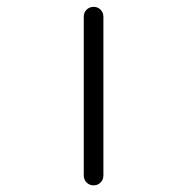

<svg xmlns="http://www.w3.org/2000/svg" viewBox="-20 -565 540 563"><path d="M225.6 -50.8V-515.6Q225.6 -528.3 233.9 -536.6Q242.2 -544.9 254.4 -544.9Q266.6 -544.9 274.9 -536.6Q283.2 -528.3 283.2 -515.6V-50.8Q283.2 -38.1 274.9 -29.8Q266.6 -21.5 254.4 -21.5Q242.2 -21.5 233.9 -29.8Q225.6 -38.1 225.6 -50.8Z"/></svg>

Font: Rounded-X Mgen+ 2m light
Style: Regular
Weight: 200
Designer: [Source Han Sans]
Ryoko NISHIZUKA  (kana & ideographs); Paul D. Hunt (Latin, Greek & Cyrillic); Wenlong ZHANG  (bopomofo
Version: Version 1.059.20150602